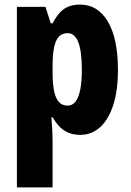

<svg xmlns="http://www.w3.org/2000/svg" viewBox="-20 -580 571 840"><path d="M330 -560Q408 -560 452 -485.5Q496 -411 496 -274Q496 -184 475.5 -120.5Q455 -57 418 -23.5Q381 10 331 10Q303 10 280.5 1Q258 -8 241 -25.5Q224 -43 210 -67H205Q207 -38 208.5 -14Q210 10 210 28V240H54V-550H179L202 -478H210Q226 -508 243 -526Q260 -544 281.5 -552Q303 -560 330 -560ZM276 -435Q252 -435 237.5 -419.5Q223 -404 216.5 -372Q210 -340 210 -289V-264Q210 -215 216.5 -182.5Q223 -150 237.5 -134Q252 -118 276 -118Q297 -118 310.5 -135.5Q324 -153 331 -187.5Q338 -222 338 -274Q338 -356 322.5 -395.5Q307 -435 276 -435Z"/></svg>

Font: Noto Sans Display Condensed ExtraBold
Style: Regular
Weight: 800
Width: 3
Designer: Monotype Design Team
Foundry: Monotype Imaging Inc.
Version: Version 2.003